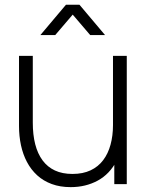

<svg xmlns="http://www.w3.org/2000/svg" viewBox="-20 -775 624 808"><path d="M150 -627.5 257.5 -755H314.5L422 -627.5H359.5L286 -713.5L212.5 -627.5ZM277.5 12.5Q233 12.5 197.8 -0.5Q162.5 -13.5 136.5 -37.2Q110.5 -61 93.5 -93.2Q76.5 -125.5 68.2 -164Q60 -202.5 60 -244.5V-540H118V-259Q118 -208 128.2 -168Q138.5 -128 159.2 -100Q180 -72 211.2 -57.5Q242.5 -43 285 -43Q329 -43 361.2 -58.2Q393.5 -73.5 414.2 -101Q435 -128.5 445.2 -166.2Q455.5 -204 455.5 -248.5L501 -243Q501 -155.5 471.2 -98.8Q441.5 -42 391 -14.8Q340.5 12.5 277.5 12.5ZM461 0V-121.5H455.5V-540H513.5V0Z"/></svg>

Font: Manrope ExtraLight Light
Style: Regular
Weight: 300
Version: Version 4.504